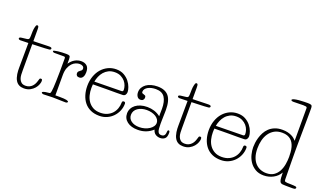

<svg xmlns="http://www.w3.org/2000/svg" viewBox="-92 -1334 3221 1889"><g transform="rotate(20 1519.0 -389.5)"><path d="M89 -424Q70 -424 46 -423Q22 -422 4 -422Q-2 -422 -8.5 -425Q-15 -428 -15 -436Q-15 -441 -10 -444.5Q-5 -448 9 -450L60 -456Q80 -458 84 -468Q88 -478 88 -500Q88 -521 89 -545.5Q90 -570 95 -590Q100 -610 104 -614Q108 -618 113 -618Q121 -618 125 -611.5Q129 -605 129 -575V-458Q138 -458 162.5 -458.5Q187 -459 214 -460Q241 -461 264.5 -461.5Q288 -462 295 -462Q321 -462 321 -449Q321 -444 317 -439.5Q313 -435 304 -434Q260 -430 215 -429Q170 -428 129 -426V-152Q129 -131 130 -107.5Q131 -84 138.5 -64.5Q146 -45 161.5 -32Q177 -19 206 -19Q228 -19 245 -27Q262 -35 273.5 -47Q285 -59 292.5 -73.5Q300 -88 304 -102Q309 -118 312 -127.5Q315 -137 326 -137Q337 -137 339 -129.5Q341 -122 341 -117Q341 -103 333 -81Q325 -59 307.5 -38.5Q290 -18 263 -3.5Q236 11 199 11Q142 11 115 -30Q105 -45 99.5 -62.5Q94 -80 91 -98.5Q88 -117 87.5 -134Q87 -151 87 -165Z M723 -349Q723 -337 721 -324.5Q719 -312 713.5 -301Q708 -290 698.5 -283Q689 -276 674 -276Q657 -276 648.5 -285Q640 -294 640 -308Q640 -321 646.5 -328Q653 -335 660.5 -340Q668 -345 674.5 -351Q681 -357 681 -369Q681 -386 668 -394.5Q655 -403 635 -403Q617 -403 596 -395Q575 -387 557 -368Q539 -349 527 -318.5Q515 -288 515 -243V-31H559Q611 -31 632 -26Q653 -21 653 -13Q653 -7 646.5 -3.5Q640 0 633 0Q619 0 600.5 -0.5Q582 -1 563 -1.5Q544 -2 526 -2.5Q508 -3 495 -3Q469 -3 448 -1.5Q427 0 402 0Q394 0 387 -4Q380 -8 380 -13Q380 -19 396 -24Q412 -29 438 -31Q456 -32 460 -36Q464 -40 467 -57Q470 -73 471.5 -98Q473 -123 474.5 -163.5Q476 -204 476.5 -263Q477 -322 477 -406Q477 -420 462 -420H363Q353 -420 348 -425Q343 -430 343 -433Q343 -437 357 -440.5Q371 -444 391 -446.5Q411 -449 434.5 -450Q458 -451 476 -451Q502 -451 511 -445Q520 -439 520 -413V-364Q544 -399 575 -416.5Q606 -434 641 -434Q678 -434 700.5 -414Q723 -394 723 -349Z M1112 -293Q1129 -293 1129 -311Q1129 -331 1121 -354.5Q1113 -378 1096 -398Q1079 -418 1052.5 -431.5Q1026 -445 989 -445Q951 -445 923.5 -431Q896 -417 876.5 -394.5Q857 -372 845.5 -344.5Q834 -317 829 -289ZM825 -259Q824 -248 823.5 -237.5Q823 -227 823 -218Q823 -182 831.5 -147Q840 -112 859.5 -84Q879 -56 910.5 -38.5Q942 -21 987 -21Q1028 -21 1059 -35Q1090 -49 1110.5 -72Q1131 -95 1141.5 -125Q1152 -155 1152 -187Q1152 -205 1169 -205Q1186 -205 1186 -187Q1186 -148 1171 -112Q1156 -76 1129.5 -48.5Q1103 -21 1067 -5Q1031 11 989 11Q936 11 896.5 -7Q857 -25 831 -57Q805 -89 791.5 -132.5Q778 -176 778 -226Q778 -281 794.5 -327.5Q811 -374 840 -407Q869 -440 908 -458.5Q947 -477 992 -477Q1040 -477 1074 -457.5Q1108 -438 1129.5 -410.5Q1151 -383 1161.5 -353.5Q1172 -324 1172 -304Q1172 -288 1163.5 -275Q1155 -262 1137 -261Q1111 -260 1073.5 -260Q1036 -260 996 -260Q984 -260 961 -260Q938 -260 912.5 -259.5Q887 -259 863 -259Q839 -259 825 -259Z M1545 -219Q1545 -232 1545.5 -244.5Q1546 -257 1546 -264Q1546 -342 1518 -384.5Q1490 -427 1424 -427Q1402 -427 1381 -422.5Q1360 -418 1343.5 -409Q1327 -400 1317 -387Q1307 -374 1307 -358Q1307 -346 1313 -343Q1319 -340 1327 -338Q1335 -336 1343.5 -331.5Q1352 -327 1352 -311Q1352 -296 1342.5 -286Q1333 -276 1316 -276Q1293 -276 1280.5 -294.5Q1268 -313 1268 -339Q1268 -366 1280.5 -387.5Q1293 -409 1314.5 -424.5Q1336 -440 1366 -448.5Q1396 -457 1432 -457Q1511 -457 1548.5 -412Q1586 -367 1586 -268Q1586 -256 1585.5 -237.5Q1585 -219 1584.5 -199Q1584 -179 1583.5 -158.5Q1583 -138 1583 -122Q1583 -91 1585 -71Q1587 -51 1592.5 -39.5Q1598 -28 1606.5 -23.5Q1615 -19 1627 -19Q1641 -19 1649 -23.5Q1657 -28 1661.5 -36Q1666 -44 1667.5 -54.5Q1669 -65 1670 -76Q1671 -88 1680 -88Q1688 -88 1690.5 -82Q1693 -76 1693 -65Q1693 -22 1674 -5.5Q1655 11 1626 11Q1599 11 1577.5 -2.5Q1556 -16 1547 -48Q1515 -19 1476.5 -4Q1438 11 1391 11Q1321 11 1279.5 -21Q1238 -53 1238 -106Q1238 -133 1250 -156.5Q1262 -180 1284 -197Q1306 -214 1337 -223.5Q1368 -233 1406 -233Q1444 -233 1479 -222Q1514 -211 1545 -187ZM1279 -106Q1279 -66 1311.5 -42.5Q1344 -19 1396 -19Q1426 -19 1453 -27Q1480 -35 1500.5 -48.5Q1521 -62 1533 -79.5Q1545 -97 1545 -117Q1545 -135 1534.5 -151Q1524 -167 1506 -178.5Q1488 -190 1463.5 -196.5Q1439 -203 1411 -203Q1383 -203 1359 -196Q1335 -189 1317 -176.5Q1299 -164 1289 -146Q1279 -128 1279 -106Z M1756 -424Q1737 -424 1713 -423Q1689 -422 1671 -422Q1665 -422 1658.5 -425Q1652 -428 1652 -436Q1652 -441 1657 -444.5Q1662 -448 1676 -450L1727 -456Q1747 -458 1751 -468Q1755 -478 1755 -500Q1755 -521 1756 -545.5Q1757 -570 1762 -590Q1767 -610 1771 -614Q1775 -618 1780 -618Q1788 -618 1792 -611.5Q1796 -605 1796 -575V-458Q1805 -458 1829.5 -458.5Q1854 -459 1881 -460Q1908 -461 1931.5 -461.5Q1955 -462 1962 -462Q1988 -462 1988 -449Q1988 -444 1984 -439.5Q1980 -435 1971 -434Q1927 -430 1882 -429Q1837 -428 1796 -426V-152Q1796 -131 1797 -107.5Q1798 -84 1805.5 -64.5Q1813 -45 1828.5 -32Q1844 -19 1873 -19Q1895 -19 1912 -27Q1929 -35 1940.5 -47Q1952 -59 1959.5 -73.5Q1967 -88 1971 -102Q1976 -118 1979 -127.5Q1982 -137 1993 -137Q2004 -137 2006 -129.5Q2008 -122 2008 -117Q2008 -103 2000 -81Q1992 -59 1974.5 -38.5Q1957 -18 1930 -3.5Q1903 11 1866 11Q1809 11 1782 -30Q1772 -45 1766.5 -62.5Q1761 -80 1758 -98.5Q1755 -117 1754.5 -134Q1754 -151 1754 -165Z M2384 -293Q2401 -293 2401 -311Q2401 -331 2393 -354.5Q2385 -378 2368 -398Q2351 -418 2324.5 -431.5Q2298 -445 2261 -445Q2223 -445 2195.5 -431Q2168 -417 2148.5 -394.5Q2129 -372 2117.5 -344.5Q2106 -317 2101 -289ZM2097 -259Q2096 -248 2095.5 -237.5Q2095 -227 2095 -218Q2095 -182 2103.5 -147Q2112 -112 2131.5 -84Q2151 -56 2182.5 -38.5Q2214 -21 2259 -21Q2300 -21 2331 -35Q2362 -49 2382.5 -72Q2403 -95 2413.5 -125Q2424 -155 2424 -187Q2424 -205 2441 -205Q2458 -205 2458 -187Q2458 -148 2443 -112Q2428 -76 2401.5 -48.5Q2375 -21 2339 -5Q2303 11 2261 11Q2208 11 2168.5 -7Q2129 -25 2103 -57Q2077 -89 2063.5 -132.5Q2050 -176 2050 -226Q2050 -281 2066.5 -327.5Q2083 -374 2112 -407Q2141 -440 2180 -458.5Q2219 -477 2264 -477Q2312 -477 2346 -457.5Q2380 -438 2401.5 -410.5Q2423 -383 2433.5 -353.5Q2444 -324 2444 -304Q2444 -288 2435.5 -275Q2427 -262 2409 -261Q2383 -260 2345.5 -260Q2308 -260 2268 -260Q2256 -260 2233 -260Q2210 -260 2184.5 -259.5Q2159 -259 2135 -259Q2111 -259 2097 -259Z M2923 -27Q2923 -18 2925 -13Q2927 -8 2933.5 -5.5Q2940 -3 2953.5 -2Q2967 -1 2990 -1Q3028 0 3040.5 2.5Q3053 5 3053 15Q3053 20 3047.5 25Q3042 30 3024 30Q2997 30 2978.5 30Q2960 30 2947.5 29.5Q2935 29 2928 28.5Q2921 28 2916 28Q2895 26 2887.5 11Q2880 -4 2879 -29L2877 -83Q2853 -40 2807.5 -15.5Q2762 9 2708 9Q2656 9 2619.5 -13Q2583 -35 2560.5 -68.5Q2538 -102 2528 -142Q2518 -182 2518 -218Q2518 -236 2521 -262.5Q2524 -289 2532.5 -318Q2541 -347 2556 -375.5Q2571 -404 2594.5 -426.5Q2618 -449 2652 -463Q2686 -477 2732 -477Q2762 -477 2785.5 -471.5Q2809 -466 2827.5 -457Q2846 -448 2859 -437Q2872 -426 2880 -416V-756Q2880 -769 2868.5 -771.5Q2857 -774 2840 -774Q2817 -774 2796 -773Q2775 -772 2741 -772Q2740 -772 2735.5 -772Q2731 -772 2726 -773Q2721 -774 2717 -776.5Q2713 -779 2713 -783Q2713 -792 2734 -797.5Q2755 -803 2783 -805.5Q2811 -808 2837.5 -808.5Q2864 -809 2876 -809Q2899 -809 2911 -804Q2923 -799 2923 -771Q2923 -753 2923 -715.5Q2923 -678 2922.5 -631.5Q2922 -585 2921.5 -535Q2921 -485 2920.5 -442Q2920 -399 2920 -367Q2920 -335 2920 -325Q2920 -308 2920.5 -228.5Q2921 -149 2923 -27ZM2725 -21Q2773 -21 2803.5 -42Q2834 -63 2851.5 -96Q2869 -129 2876 -169Q2883 -209 2883 -248Q2883 -268 2881 -296Q2879 -324 2872 -349Q2866 -370 2856 -388Q2846 -406 2830.5 -419.5Q2815 -433 2792.5 -441Q2770 -449 2740 -449Q2692 -449 2658.5 -430Q2625 -411 2603 -379Q2581 -347 2571 -306Q2561 -265 2561 -222Q2561 -170 2574 -132Q2587 -94 2609.5 -69.5Q2632 -45 2662 -33Q2692 -21 2725 -21Z"/></g></svg>

Font: Life Savers
Style: Regular
Weight: 400
Version: Version 2.001; ttfautohint (v0.93) -l 8 -r 50 -G 200 -x 14 -